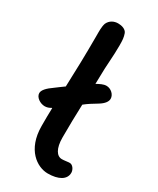

<svg xmlns="http://www.w3.org/2000/svg" viewBox="-184 -730 648 789"><g transform="rotate(30 139.5 -335.5)"><path d="M68 -238H70C69 -211 69 -184 69 -153C69 -40 138 4 188 4C238 4 271 -14 271 -47C271 -62 259 -79 246 -79C234 -79 222 -76 209 -76C185 -76 167 -102 167 -155C167 -206 168 -260 170 -312C186 -325 205 -337 227 -350C248 -363 259 -377 259 -391C259 -411 239 -429 218 -429C203 -429 189 -421 174 -413C174 -426 175 -439 175 -452C175 -498 181 -544 181 -598C181 -625 180 -637 174 -654C168 -669 149 -675 131 -675C112 -675 93 -666 84 -646C78 -628 79 -607 79 -583C79 -496 77 -421 74 -346V-343C57 -331 43 -320 36 -315C7 -295 -7 -279 -7 -265C-7 -245 18 -229 39 -229C49 -229 59 -232 68 -238Z"/></g></svg>

Font: Itim
Style: Regular
Weight: 400
Designer: CadsonDemak Team
Foundry: Pablo Impallari
Version: Version 1.002;PS 001.002;hotconv 1.0.88;makeotf.lib2.5.64775